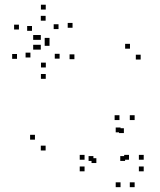

<svg xmlns="http://www.w3.org/2000/svg" viewBox="-20 -764 660 794"><path d="M58.3 -642V-662H38.3V-642ZM112.3 -636.5V-656.5H92.3V-636.5ZM168.7 -678.5V-698.5H148.7V-678.5ZM222 -643.7V-663.7H202V-643.7ZM148.8 -599.2V-619.2H128.8V-599.2ZM137.2 -599.2V-619.2H117.2V-599.2ZM137.2 -558.8V-578.8H117.2V-558.8ZM148.7 -558.8V-578.8H128.7V-558.8ZM226.5 -521.5V-541.5H206.5V-521.5ZM169.5 -485V-505H149.5V-485ZM105.8 -526.3V-546.3H85.8V-526.3ZM50.3 -520.7V-540.7H30.3V-520.7ZM169.2 -438V-458H149.2V-438ZM287.7 -519.2V-539.2H267.7V-519.2ZM184.8 -587.3V-607.3H164.8V-587.3ZM184.8 -574.5V-594.5H164.8V-574.5ZM280 -649.2V-669.2H260V-649.2ZM169.2 -724.5V-744.5H149.2V-724.5ZM124.5 -186.5V-206.5H104.5V-186.5ZM168.7 -141.7V-161.7H148.7V-141.7ZM561.7 -517.8V-537.8H541.7V-517.8ZM517.5 -562.7V-582.7H497.5V-562.7ZM536.8 -267.5V-287.5H516.8V-267.5ZM474 -267.5V-287.5H454V-267.5ZM329.7 -103.5V-123.5H309.7V-103.5ZM329.7 -55.5V-75.5H309.7V-55.5ZM574.3 -55.5V-75.5H554.3V-55.5ZM574.3 -103.5V-123.5H554.3V-103.5ZM513.5 -103.5V-123.5H493.5V-103.5ZM497.3 -98.5V-118.5H477.3V-98.5ZM366.3 -98.5V-118.5H346.3V-98.5ZM378.5 -89.8V-109.8H358.5V-89.8ZM492.3 -213.7V-233.7H472.3V-213.7ZM478.5 -216.7V-236.7H458.5V-216.7ZM478.5 10V-10H458.5V10ZM536.8 10V-10H516.8V10Z"/></svg>

Font: Monaspace Argon Dots Var
Style: Regular
Weight: 400
Designer: Riley Cran and the Lettermatic Team
Version: Version 1.100 (Monaspace Argon Dots)